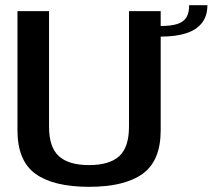

<svg xmlns="http://www.w3.org/2000/svg" viewBox="-20 -718 822 742"><path d="M324 4Q461 4 531 -46.2Q601 -96.5 601 -214.5V-675H478.5V-229Q478.5 -148.5 440.5 -114.2Q402.5 -80 324 -80Q246 -80 207.8 -114.2Q169.5 -148.5 169.5 -229V-675H47.5V-214.5Q47.5 -96.5 117.2 -46.2Q187 4 324 4ZM599.5 -617.5V-576.5Q659.5 -576.5 699.5 -589.5Q739.5 -602.5 760.5 -629.5Q781.5 -656.5 781.5 -698H711Q711 -669 700.5 -651.2Q690 -633.5 665.8 -625.5Q641.5 -617.5 599.5 -617.5Z"/></svg>

Font: Anybody Thin Medium
Style: Regular
Weight: 500
Version: Version 1.113;gftools[0.9.25]